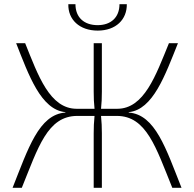

<svg xmlns="http://www.w3.org/2000/svg" viewBox="-20 -896 926 916"><path d="M446 -750C533 -750 586 -803 585 -876H550C550 -812 508 -776 446 -776C382 -776 340 -812 340 -876H306C304 -803 359 -750 446 -750ZM594 -359V-361C710 -372 768 -538 829 -690H786C723 -536 668 -377 539 -377H462C465 -405 466 -429 466 -459V-690H427V-459C427 -429 428 -405 431 -377H346C217 -377 162 -536 100 -690H57C117 -538 175 -372 292 -361V-359C165 -350 114 -186 40 0H84C162 -192 206 -343 349 -343H431C428 -314 427 -288 427 -260V0H466V-260C466 -288 465 -314 462 -343H537C679 -343 724 -192 802 0H846C772 -186 721 -350 594 -359Z"/></svg>

Font: Exo 2 Extra Light
Style: Regular
Weight: 250
Designer: Natanael Gama
Version: Version 1.001;PS 001.001;hotconv 1.0.88;makeotf.lib2.5.64775